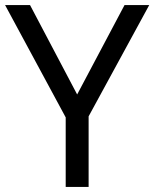

<svg xmlns="http://www.w3.org/2000/svg" viewBox="-20 -734 606 754"><path d="M283 -363 469 -714H566L328 -277V0H238V-273L0 -714H98Z"/></svg>

Font: Noto Sans Telugu
Style: Regular
Weight: 400
Designer: Jelle Bosma - Monotype Design Team
Foundry: Monotype Imaging Inc.
Version: Version 2.003